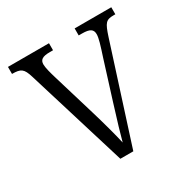

<svg xmlns="http://www.w3.org/2000/svg" viewBox="-129 -647 737 758"><g transform="rotate(-30 239.5 -268.0)"><path d="M69 -454 208 0H267L408 -440C426 -495 433 -504 469 -504H476V-536H309V-504H324C360 -504 373 -495 373 -473C373 -455 364 -427 348 -378L295 -209C272 -136 255 -78 248 -51C240 -88 220 -161 204 -214L146 -407C139 -430 131 -459 131 -474C131 -495 143 -504 178 -504H192V-536H5V-504C45 -504 56 -497 69 -454Z"/></g></svg>

Font: Noto Serif Sinhala Condensed Light
Style: Regular
Weight: 300
Width: 3
Designer: Jelle Bosma - Monotype Design Team
Foundry: Monotype Imaging Inc.
Version: Version 2.007